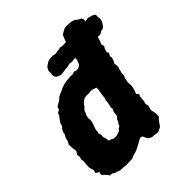

<svg xmlns="http://www.w3.org/2000/svg" viewBox="-200 -854 1008 1008"><g transform="rotate(-45 303.5 -350.0)"><path d="M250.4 -558 229.2 -567.6 224 -572.4 219 -584.8 221.6 -600.6 221 -619.6 231 -638.6 255.8 -655.2 267.8 -659 294.8 -659.8 312.2 -656 327.2 -659.8 338.4 -660 351.8 -664 362.2 -660 379.2 -660.8 398.2 -661.2 417.2 -663.4 424.8 -658.4 440 -665.2 455.2 -661.4 471.8 -664 499 -666.4 528.6 -667.4 542.2 -666.2 562.2 -669.4 580.8 -664.6 589.2 -662.8 605 -652.4 603.8 -636 606.6 -623.2 604.2 -609.6 597.6 -595.6 589.6 -584 580.2 -575 563.2 -571.2 550.4 -562.8 537 -562.4 515.4 -561.6 502.8 -564.2 489.2 -565.4 456.6 -566 445.8 -572 423.8 -564.4 413.8 -569.2 395.4 -569.8 374 -568 362 -568.2 349 -566.4 335.4 -566.2 324 -568.4 310 -563.6 290.6 -563 266.2 -558.6ZM134.6 16.4 117.2 16 103.8 10.8 85.8 5.4 75.8 -2.6 61 -2 55.6 -11.4 43.2 -25 30.6 -35.6 33.2 -55.2 15.6 -66.2 20.4 -83 12.6 -109.2 13.6 -127.2 14.8 -138.6 16.2 -156.4 13.2 -166.6 18.2 -185.8 15 -200.8 26.4 -218.2 23.2 -247 22.2 -269.8 32.2 -288.4 35.2 -305.6 46.2 -324 46.4 -333 55.4 -353 65.4 -362.8 71.2 -381.8 84.6 -401 95 -414.8 99 -426.6 116.4 -437.4 120.6 -452.2 137.8 -462.2 153 -471.8 164.8 -483.4 178.6 -490.2 196.4 -497.6 212.4 -505.4 232 -511.8 254.6 -515.6 286.2 -518 293.4 -516.4 313.4 -521.6 327.8 -516.4 346 -520 358.6 -530.8 367.2 -553.6 367.6 -571.4 368.6 -587.6 366.4 -599.6 372.8 -623 381.6 -637 391.2 -657.4 397.4 -674.8 407 -698 415 -704.6 438.2 -717.4 453.4 -719.4 486.4 -717.6 506.2 -711.6 519.8 -700.6 539 -690.4 543.6 -677 539.4 -658.2 544.2 -647 543.6 -628 536.4 -605 536 -593.4 530.2 -574.4 529.6 -562.6 521.8 -535.8 515.4 -522.6 519.6 -505.2 511 -490 506.2 -472.6 512.2 -461.4 503 -445 505.6 -434 500 -415.4 492.8 -403.4 494.8 -376.2 490 -362.2 484.6 -339.8 484 -321.6 478.2 -309.6 472.2 -282.2 474 -263.6 472.6 -245.8 466.8 -225 460.4 -208.2 471 -197.8 464.8 -180.6 463.2 -152.8 458.2 -135.8 462.8 -119.2 458 -103.4 455.8 -92 461.4 -64 461 -39.6 450.6 -30.2 437.6 -13 427.2 2.6 418 7 400.4 15.8 367.8 10.8 361.6 12 343.8 3 336.8 -4 325.4 -28.4 311 -30.4 283.8 -15 274 -9.6 253 0.6 237.6 6.4 223.2 9.8 207.6 17 187.8 18.6 156 19ZM224.8 -125 236.6 -126.4 259 -134 265.4 -143.2 278.4 -150.4 284 -164 289.6 -169.8 295.6 -184.4 307.2 -196.8 309.2 -209.8 310.8 -225.6 318.6 -241.8 315.8 -251 321.2 -271.4 323.6 -285 323.8 -297.2 328.8 -307.2 329.4 -318.2 331 -332.8 333.2 -342 336.4 -363.6 336.8 -378.8 322 -384 310.6 -387.4 301.2 -387.8 286 -386 266.8 -386.4 254 -384.4 240.4 -375 228.6 -364 222.6 -354 213.4 -345 205.8 -336.6 201 -320.8 195.6 -311.4 192.8 -295.6 194.4 -284.6 193.8 -272.6 189.4 -257.4 183.2 -241.6 177.8 -223.2 177.4 -212.4 174.4 -198.8 179.6 -186.6 177.8 -171.4 181.8 -159.4 184.2 -148.4 185.8 -136 196.8 -133.8 209 -126.6Z"/></g></svg>

Font: Winky Rough
Style: Italic
Weight: 400
Italic angle: -8.97852°
Designer: Simon Atzbach
Foundry: typofactur
Version: Version 1.206